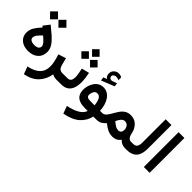

<svg xmlns="http://www.w3.org/2000/svg" viewBox="17 -1553 2652 2652"><g transform="rotate(45 1343.0 -227.0)"><path d="M151.9 -374C119.1 -339.4 93.3 -305.7 73.2 -273.9C53.2 -241.7 43 -205.6 43 -166C43 -118.7 60.1 -79.6 94.7 -48.8C128.9 -17.6 177.7 -2 240.7 -2C298.8 -2 346.7 -18.1 383.3 -50.3C419.9 -82 438.5 -126 438.5 -182.1C438.5 -220.2 427.2 -255.9 404.8 -289.1C382.3 -322.3 353 -354.5 317.4 -385.7C281.7 -417 243.7 -448.7 203.1 -481.4L132.8 -391.1ZM329.6 -183.1C329.6 -142.1 299.8 -121.6 240.2 -121.6C183.1 -121.6 151.9 -144.5 151.9 -177.7C151.9 -196.8 160.2 -217.3 177.2 -238.8C193.8 -260.3 212.9 -281.2 234.9 -301.3C276.9 -267.1 329.6 -219.7 329.6 -183.1ZM231.9 -605 309.6 -526.4 387.2 -605 309.6 -682.6ZM68.4 -605 145.5 -526.4 223.6 -605 145.5 -682.6Z M807.1 0V-121.6H788.6C743.7 -121.6 720.2 -149.4 708 -195.8L680.7 -303.2L568.4 -266.1C579.1 -234.4 588.4 -201.7 596.7 -167C605 -132.3 608.9 -100.6 608.9 -71.8C608.9 55.2 532.7 122.6 384.8 154.3L425.8 264.6C513.2 247.6 580.6 213.4 627.4 162.1C673.8 110.8 702.6 49.8 713.4 -21C731 -9.8 759.3 0 793.9 0Z M847.7 -645.5 921.4 -571.3 995.1 -645.5 921.4 -719.2ZM932.6 -521 1006.3 -447.3 1080.1 -521 1006.3 -594.7ZM763.2 -521 836.9 -447.3 910.6 -521 836.9 -594.7ZM887.2 0C932.6 0 968.8 -9.8 995.1 -28.8C1047.9 -66.9 1068.4 -135.3 1068.4 -218.8C1068.4 -270 1061 -327.6 1048.8 -384.8L937 -356.4C947.3 -307.1 959.5 -253.4 959.5 -210C959.5 -184.1 954.6 -163.1 944.3 -146.5C934.1 -129.9 915 -121.6 887.2 -121.6H787.1V0Z M1232.4 -480 1240.2 -427.7 1431.6 -503.9 1424.3 -557.1 1356 -532.2C1353.5 -531.7 1352.1 -531.2 1351.6 -531.2C1347.2 -530.8 1343.3 -530.3 1339.8 -530.3C1316.4 -530.3 1298.8 -548.3 1298.3 -566.4C1298.3 -581.5 1304.2 -593.3 1315.9 -601.6C1327.1 -609.9 1339.4 -613.8 1352.5 -613.8C1370.6 -613.8 1387.7 -610.4 1407.7 -600.1L1407.2 -654.3C1388.2 -665.5 1371.1 -670.9 1345.7 -670.9C1319.8 -670.9 1297.4 -661.6 1277.8 -643.6C1257.8 -625 1248 -601.6 1248 -572.8C1248 -537.1 1262.2 -517.6 1284.2 -500ZM1332.5 -386.2C1273.4 -386.2 1229 -356.4 1199.7 -312C1169.9 -267.1 1155.3 -213.9 1155.3 -165.5C1155.3 -50.8 1222.2 0 1350.6 0H1408.2C1396 38.1 1367.7 70.3 1322.3 96.2C1276.9 122.1 1221.2 141.1 1155.3 153.8L1196.3 264.6C1293.9 245.6 1368.2 213.4 1418.5 168.5C1468.8 123.5 1502 67.4 1518.1 0H1571.8V-121.6H1526.9C1520 -273.9 1447.3 -386.2 1332.5 -386.2ZM1348.6 -121.6C1293.5 -121.6 1262.7 -131.3 1262.7 -169.9C1262.7 -182.1 1264.6 -195.8 1269 -210.9C1277.3 -240.7 1296.9 -266.6 1331.5 -266.6C1360.4 -266.6 1381.3 -252.4 1395 -224.6C1408.2 -196.8 1416.5 -162.1 1419.9 -121.6Z M1573.7 0C1610.4 0 1638.2 -6.3 1657.7 -19C1677.2 -31.7 1696.3 -47.9 1715.3 -67.9C1773.4 -20.5 1827.6 11.2 1894.5 11.2C1953.6 11.2 1991.2 -9.8 2022 -50.8C2046.9 -19.5 2090.3 0 2131.8 0H2145V-121.6H2132.3C2098.6 -121.6 2068.8 -147.5 2056.6 -211.9C2047.9 -259.3 2027.3 -299.3 1995.6 -332C1963.9 -364.7 1920.9 -380.9 1867.7 -380.9C1688.5 -380.9 1681.2 -121.6 1571.3 -121.6H1552.7L1552.2 0ZM1871.1 -264.6C1896 -264.6 1916 -255.9 1930.2 -238.3C1944.3 -220.7 1951.7 -199.2 1951.7 -173.3C1951.7 -135.7 1935.1 -107.9 1894.5 -107.9C1878.9 -107.9 1858.4 -113.3 1835 -126.5C1817.4 -136.7 1797.9 -151.4 1776.9 -171.4C1796.9 -212.9 1827.6 -264.6 1871.1 -264.6Z M2125.5 0H2163.6C2304.2 0 2363.8 -74.2 2363.8 -218.3V-680.2H2251V-225.6C2251 -192.9 2245.6 -167 2234.4 -148.9C2223.1 -130.9 2199.7 -121.6 2164.1 -121.6H2125.5Z M2503.4 -680.2V-0.5H2616.7V-680.2Z"/></g></svg>

Font: Vazirmatn SemiBold
Style: Regular
Weight: 600
Designer: Saber Rastikerdar
Foundry: Saber Rastikerdar
Version: Version 33.003